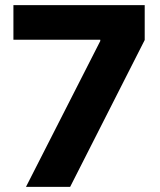

<svg xmlns="http://www.w3.org/2000/svg" viewBox="-20 -727 624 747"><path d="M370.1 -567.4V-572.3H32.2V-707H543V-571.3L252.9 0H81.1Z"/></svg>

Font: Pretendard Std ExtraBold
Style: Regular
Weight: 800
Designer: Base glyphs from Inter by Rasmus Andersson; Hangeul glyphs from Noto Sans CJK(Source Han Sans) by Jang Soo-young and Kan
Foundry: Kil Hyung-jin
Version: Version 1.309